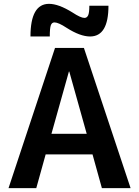

<svg xmlns="http://www.w3.org/2000/svg" viewBox="-20 -980 724 1000"><path d="M357.4 -915Q400.4 -886.7 419.9 -886.7Q432.6 -886.7 439 -899.9Q445.3 -913.1 445.3 -950.2H544.9Q544.9 -790 449.2 -790Q397.5 -790 327.1 -835Q284.2 -863.3 263.7 -863.3Q250 -863.3 244.6 -848.1Q239.3 -833 239.3 -790H138.7Q138.7 -960 235.4 -960Q285.2 -960 357.4 -915ZM248 -283.2H431.6L340.8 -607.4H338.9ZM217.8 -175.8 168.9 0H24.4L266.6 -730.5H417L660.2 0H510.7L461.9 -175.8Z"/></svg>

Font: Mgen+ 1c bold
Style: Bold
Weight: 700
Designer: [Source Han Sans]
Ryoko NISHIZUKA  (kana & ideographs); Paul D. Hunt (Latin, Greek & Cyrillic); Wenlong ZHANG  (bopomofo
Version: Version 1.059.20150602